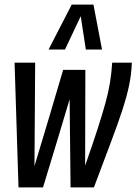

<svg xmlns="http://www.w3.org/2000/svg" viewBox="-20 -810 590 830"><path d="M386 0H285L281 -381Q253 -287 224 -191Q195 -95 166 0H60L43 -539H132L129 -92Q161 -197 191.5 -300Q222 -403 253 -508H349L348 -94Q381 -188 402 -253Q423 -318 436 -365.5Q449 -413 455.5 -453Q462 -493 465 -539H550Q548 -488 538 -440.5Q528 -393 509 -334.5Q490 -276 459.5 -195.5Q429 -115 386 0ZM190 -596 290 -790H384L421 -596H351L329 -740L261 -596Z"/></svg>

Font: Georama Condensed Medium
Style: Italic
Weight: 500
Width: 3
Italic angle: -9°
Designer: Jean-Baptiste Levee
Foundry: Production Type
Version: Version 1.000